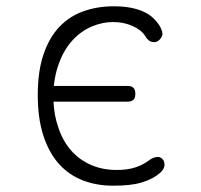

<svg xmlns="http://www.w3.org/2000/svg" viewBox="-20 -580 640 610"><path d="M100 -278Q100 -353 118 -406.5Q136 -460 168 -494Q200 -528 244.5 -544Q289 -560 341 -560Q373 -560 397.5 -555Q422 -550 439 -541.5Q456 -533 467.5 -522Q479 -511 486 -500Q500 -477 494.5 -465Q489 -453 479 -448Q469 -444 459 -448Q449 -452 441 -466Q429 -485 401 -497.5Q373 -510 339 -510Q305 -510 271 -495.5Q237 -481 210 -451.5Q183 -422 167 -378Q155 -346 151 -307H385Q398 -307 404 -301Q410 -295 410 -282Q410 -269 404 -263Q398 -257 385 -257H150Q152 -213 165 -176Q179 -133 205 -103Q231 -73 268 -56.5Q305 -40 351 -40Q386 -40 411 -48.5Q436 -57 454 -71Q465 -79 476.5 -81Q488 -83 496 -75Q500 -71 501.5 -65.5Q503 -60 502.5 -54.5Q502 -49 499 -43.5Q496 -38 491 -33Q479 -22 464 -14Q449 -6 431 -0.5Q413 5 390.5 7.5Q368 10 339 10Q287 10 243 -7Q199 -24 167.5 -59Q136 -94 118 -148.5Q100 -203 100 -278Z"/></svg>

Font: Maple Mono Thin
Style: Regular
Weight: 250
Monospace: yes
Designer: subframe7536
Version: Version 7.000